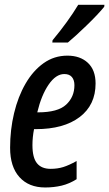

<svg xmlns="http://www.w3.org/2000/svg" viewBox="-20 -786 463 815"><path d="M171.9 9.8Q102.1 9.8 62.5 -34.2Q22.9 -78.1 22.9 -158.7Q22.9 -235.4 39.8 -305.7Q56.6 -376 88.4 -430.9Q120.1 -485.8 165 -517.8Q210 -549.8 266.1 -549.8Q320.3 -549.8 353 -519.3Q385.7 -488.8 385.7 -431.6Q385.7 -340.3 318.1 -289.1Q250.5 -237.8 131.8 -237.8H124.5Q117.7 -203.6 117.7 -169.9Q117.7 -116.7 137 -93Q156.2 -69.3 194.8 -69.3Q224.1 -69.3 248.5 -76.9Q272.9 -84.5 305.2 -102.5V-25.4Q274.4 -5.9 241.5 2Q208.5 9.8 171.9 9.8ZM138.2 -309.1H141.6Q225.6 -309.1 260.7 -341.8Q295.9 -374.5 295.9 -424.3Q295.9 -446.3 285.2 -459Q274.4 -471.7 252.9 -471.7Q217.3 -471.7 186.5 -427Q155.8 -382.3 138.2 -309.1ZM202.1 -605.5 203.1 -615.2Q235.8 -654.3 263.7 -692.9Q291.5 -731.4 312 -765.6H423.3L422.4 -757.3Q411.6 -743.7 391.6 -722.4Q371.6 -701.2 348.1 -678.5Q324.7 -655.8 303.2 -636.2Q281.7 -616.7 268.1 -605.5Z"/></svg>

Font: Open Sans Condensed SemiBold
Style: Italic
Weight: 600
Width: 3
Italic angle: -12°
Designer: Monotype Design Team
Foundry: Monotype Imaging Inc.
Version: Version 3.000; ttfautohint (v1.8.4)